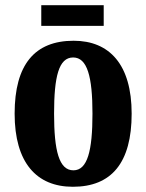

<svg xmlns="http://www.w3.org/2000/svg" viewBox="-20 -705 560 735"><path d="M138 -606H377V-685H138ZM259 10C407 10 484 -82 484 -270C484 -458 399 -549 262 -549C113 -549 36 -458 36 -270C36 -82 120 10 259 10ZM261 -53C206 -53 187 -128 187 -270C187 -412 205 -485 260 -485C314 -485 334 -412 334 -270C334 -128 315 -53 261 -53Z"/></svg>

Font: Noto Serif Lao ExtraCondensed ExtraBold
Style: Regular
Weight: 800
Width: 2
Designer: Monotype Design Team
Foundry: Monotype Imaging Inc.
Version: Version 2.003